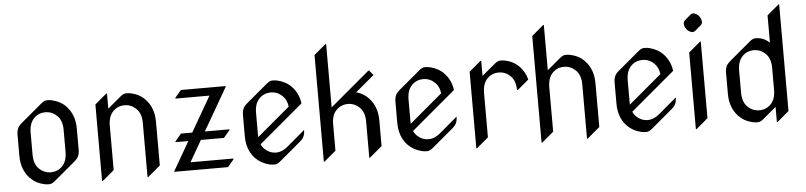

<svg xmlns="http://www.w3.org/2000/svg" viewBox="-45 -1006 5347 1274"><g transform="rotate(-5 2628.0 -369.0)"><path d="M240.7 9.8Q220.2 9.8 206.1 6.3Q150.4 -6.3 113.3 -44.9Q58.6 -103 58.6 -195.3V-335.4Q58.6 -361.8 67.4 -379.9Q74.7 -395.5 94.7 -412.1L234.4 -529.3Q255.4 -546.9 272 -546.9Q292.5 -546.9 306.6 -543.5Q363.8 -529.8 399.4 -492.2Q454.1 -434.1 454.1 -341.8V-201.7Q454.1 -175.3 445.3 -157.2Q438 -141.6 418 -125L278.3 -7.8Q257.3 9.8 240.7 9.8ZM256.8 -68.4Q303.7 -68.4 334.5 -100.6Q366.2 -133.3 366.2 -195.3V-341.3Q366.2 -403.3 333.5 -435.5Q299.8 -468.3 255.9 -468.3Q209 -468.3 178.2 -436Q146.5 -403.3 146.5 -341.3V-195.3Q146.5 -133.3 179.2 -101.1Q212.9 -68.4 256.8 -68.4Z M590.8 19.5V-490.7L668.9 -556.6H673.8V-455.6L761.7 -529.3Q782.7 -546.9 799.3 -546.9Q819.8 -546.9 834 -543.5Q889.6 -531.2 926.8 -492.2Q981.4 -434.1 981.4 -341.8V-50.3L898.4 19.5H893.6V-341.8Q893.6 -403.8 860.8 -436Q827.1 -468.8 783.2 -468.8Q736.3 -468.8 705.6 -436.5Q673.8 -403.8 673.8 -341.8V-46.4L595.7 19.5Z M1074.2 0V-4.9L1184.1 -195.3H1098.6V-200.2L1139.6 -249H1214.8L1350.1 -483.4H1123V-488.3L1164.1 -537.1H1462.4V-532.2L1298.8 -249H1462.4V-244.1L1421.4 -195.3H1267.6L1186 -53.7H1472.2V-48.8L1431.2 0Z M1742.2 9.8Q1721.7 9.8 1707.5 6.3Q1650.9 -7.3 1614.7 -44.9Q1560.1 -101.6 1560.1 -195.3V-335.4Q1560.1 -361.8 1568.8 -379.9Q1576.2 -395.5 1596.2 -412.1L1735.8 -529.3Q1756.8 -546.9 1773.4 -546.9Q1793.9 -546.9 1808.1 -543.5Q1865.2 -529.8 1900.9 -492.2Q1945.3 -445.3 1953.6 -378.9L1659.7 -131.8Q1667.5 -113.8 1680.7 -101.1Q1714.8 -68.4 1758.3 -68.4Q1797.9 -68.4 1835.9 -100.6L1955.6 -201.7Q1955.6 -175.3 1946.8 -157.2Q1939.5 -141.6 1919.4 -125L1779.8 -7.8Q1758.8 9.8 1742.2 9.8ZM1648.4 -180.7Q1648.4 -180.7 1867.2 -364.7Q1862.3 -409.2 1835 -436Q1801.3 -468.8 1757.3 -468.8Q1710.4 -468.8 1679.7 -436.5Q1647.9 -403.8 1647.9 -341.8V-195.8Q1647.9 -188 1648.4 -180.7Z M2067.9 19.5V-690.9L2146 -756.8H2150.9V-335L2414.6 -556.6H2419.4L2446.3 -524.9L2321.8 -420.4Q2370.6 -407.2 2403.8 -371.6Q2458.5 -313.5 2458.5 -221.2V-50.3L2375.5 19.5H2370.6V-221.2Q2370.6 -282.7 2337.9 -315.4Q2304.2 -348.1 2260.3 -348.1Q2214.4 -348.1 2182.6 -315.9Q2150.9 -284.2 2150.9 -221.2V-46.4L2072.8 19.5Z M2757.8 9.8Q2737.3 9.8 2723.1 6.3Q2666.5 -7.3 2630.4 -44.9Q2575.7 -101.6 2575.7 -195.3V-335.4Q2575.7 -361.8 2584.5 -379.9Q2591.8 -395.5 2611.8 -412.1L2751.5 -529.3Q2772.5 -546.9 2789.1 -546.9Q2809.6 -546.9 2823.7 -543.5Q2880.9 -529.8 2916.5 -492.2Q2960.9 -445.3 2969.2 -378.9L2675.3 -131.8Q2683.1 -113.8 2696.3 -101.1Q2730.5 -68.4 2773.9 -68.4Q2813.5 -68.4 2851.6 -100.6L2971.2 -201.7Q2971.2 -175.3 2962.4 -157.2Q2955.1 -141.6 2935.1 -125L2795.4 -7.8Q2774.4 9.8 2757.8 9.8ZM2664.1 -180.7Q2664.1 -180.7 2882.8 -364.7Q2877.9 -409.2 2850.6 -436Q2816.9 -468.8 2772.9 -468.8Q2726.1 -468.8 2695.3 -436.5Q2663.6 -403.8 2663.6 -341.8V-195.8Q2663.6 -188 2664.1 -180.7Z M3083.5 19.5V-490.7L3161.6 -556.6H3166.5V-455.6L3254.4 -529.3Q3275.4 -546.9 3292 -546.9Q3312.5 -546.9 3326.7 -543.5Q3382.3 -531.2 3419.4 -492.2Q3454.1 -455.6 3466.8 -405.3L3391.1 -341.8H3386.2Q3386.2 -403.8 3353.5 -436Q3319.8 -468.8 3275.9 -468.8Q3229 -468.8 3198.2 -436.5Q3166.5 -403.8 3166.5 -341.8V-46.4L3088.4 19.5Z M3518.1 19.5V-690.9L3596.2 -756.8H3601.1V-455.6L3689 -529.3Q3710 -546.9 3726.6 -546.9Q3747.1 -546.9 3761.2 -543.5Q3816.9 -531.2 3854 -492.2Q3908.7 -434.1 3908.7 -341.8V-50.3L3825.7 19.5H3820.8V-341.8Q3820.8 -403.8 3788.1 -436Q3754.4 -468.8 3710.4 -468.8Q3663.6 -468.8 3632.8 -436.5Q3601.1 -403.8 3601.1 -341.8V-46.4L3522.9 19.5Z M4217.8 9.8Q4197.3 9.8 4183.1 6.3Q4126.5 -7.3 4090.3 -44.9Q4035.6 -101.6 4035.6 -195.3V-335.4Q4035.6 -361.8 4044.4 -379.9Q4051.8 -395.5 4071.8 -412.1L4211.4 -529.3Q4232.4 -546.9 4249 -546.9Q4269.5 -546.9 4283.7 -543.5Q4340.8 -529.8 4376.5 -492.2Q4420.9 -445.3 4429.2 -378.9L4135.3 -131.8Q4143.1 -113.8 4156.2 -101.1Q4190.4 -68.4 4233.9 -68.4Q4273.4 -68.4 4311.5 -100.6L4431.2 -201.7Q4431.2 -175.3 4422.4 -157.2Q4415 -141.6 4395 -125L4255.4 -7.8Q4234.4 9.8 4217.8 9.8ZM4124 -180.7Q4124 -180.7 4342.8 -364.7Q4337.9 -409.2 4310.5 -436Q4276.9 -468.8 4232.9 -468.8Q4186 -468.8 4155.3 -436.5Q4123.5 -403.8 4123.5 -341.8V-195.8Q4123.5 -188 4124 -180.7Z M4593.3 -747.1Q4599.6 -747.1 4607.4 -744.1Q4623.5 -737.8 4633.8 -724.1Q4647.9 -705.6 4647.9 -686.5Q4647.9 -672.4 4636.7 -663.1L4598.6 -630.9Q4590.3 -624 4581.5 -624Q4575.2 -624 4567.4 -627Q4551.8 -632.8 4541 -647Q4526.9 -665.5 4526.9 -684.6Q4526.9 -698.7 4538.1 -708L4576.2 -740.2Q4584.5 -747.1 4593.3 -747.1ZM4545.9 19.5V-490.7L4624 -556.6H4628.9V-46.4L4550.8 19.5Z M4976.1 -68.4Q5022.9 -68.4 5053.7 -100.6Q5085.4 -133.3 5085.4 -195.3V-341.8Q5085.4 -403.8 5052.7 -436Q5019 -468.8 4975.1 -468.8Q4928.2 -468.8 4897.5 -436.5Q4865.7 -403.8 4865.7 -341.8V-195.3Q4865.7 -133.3 4898.4 -101.1Q4932.1 -68.4 4976.1 -68.4ZM5090.3 19.5H5085.4V-81.5L4997.6 -7.8Q4976.6 9.8 4960 9.8Q4939.5 9.8 4925.3 6.3Q4869.6 -6.3 4832.5 -44.9Q4777.8 -103 4777.8 -195.3V-335.4Q4777.8 -361.8 4786.6 -379.9Q4793.9 -395 4814 -412.1L4953.6 -529.3Q4974.6 -546.9 4991.2 -546.9Q5009.3 -546.9 5025.4 -543Q5057.6 -535.2 5085.4 -509.3V-690.9L5163.6 -756.8H5168.5V-46.4Z"/></g></svg>

Font: Gothica
Style: Book
Weight: 400
Designer: Wojciech Kalinowski "wmk69" (wmk69@o2.pl)
Foundry: Wojciech Kalinowski "wmk69" (wmk69@o2.pl)
Version: Version 2.1.0; 2021-05-14